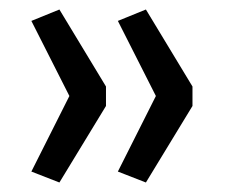

<svg xmlns="http://www.w3.org/2000/svg" viewBox="-20 -469 485 404"><path d="M105 -85 46 -108 126 -267 46 -425 105 -449 203 -287V-246ZM287 -85 228 -108 308 -267 228 -425 287 -449 385 -287V-246Z"/></svg>

Font: Nunito Sans 11pt
Style: Regular
Weight: 400
Version: Version 3.101;gftools[0.9.27]